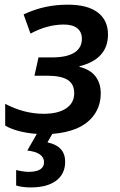

<svg xmlns="http://www.w3.org/2000/svg" viewBox="-20 -570 518 830"><path d="M49.8 231.9V165Q61 168 76.7 170.4Q92.3 172.9 102.5 172.9Q170.4 172.9 170.4 131.3Q170.4 89.4 98.1 80.6L139.2 8.8Q97.2 5.9 62 -3.4Q26.9 -12.7 2.4 -26.9V-121.1Q84.5 -78.1 168.5 -78.1Q231.4 -78.1 266.1 -101.6Q300.8 -125 300.8 -167Q300.8 -207 272.2 -224.9Q243.7 -242.7 182.6 -242.7H128.9L146.5 -321.8H204.6Q272 -321.8 304.7 -344.7Q334 -365.2 334 -401.9Q334 -431.6 314 -447.8Q293.9 -463.9 255.9 -463.9Q184.6 -463.9 111.8 -424.8L82 -507.8Q130.9 -530.3 176.8 -540Q222.7 -549.8 273.4 -549.8Q357.9 -549.8 402.3 -516.4Q446.8 -482.9 446.8 -420.4Q446.8 -367.7 415.8 -333.3Q384.8 -298.8 323.7 -283.7V-280.8Q369.1 -270 392.3 -240.5Q415.5 -210.9 415.5 -167Q415.5 -114.7 388.4 -75.4Q361.3 -36.1 310.5 -14.2Q265.1 4.4 206.1 8.8L185.1 45.4Q261.7 61.5 261.7 129.4Q261.7 181.6 222.9 210.9Q184.1 240.2 113.3 240.2Q76.2 240.2 49.8 231.9Z"/></svg>

Font: Viking Open Sans Light
Style: Bold Italic
Weight: 600
Italic angle: -12°
Foundry: Ascender Corporation
Version: Version 2.000